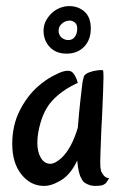

<svg xmlns="http://www.w3.org/2000/svg" viewBox="-20 -612 406 635"><path d="M20.5 -135.7Q20.5 -197.3 44.9 -245.6Q69.3 -293.9 104.5 -325.2Q128.9 -346.7 153.3 -359.9Q177.7 -373 190.4 -376Q196.3 -377.9 205.1 -377.9Q216.8 -377.9 222.7 -369.1L227.5 -362.3Q233.4 -352.5 237.3 -337.9Q183.6 -313.5 150.9 -276.9Q118.2 -240.2 106.4 -172.9Q103.5 -155.3 103.5 -139.6Q103.5 -109.4 115.2 -89.8Q127 -70.3 146.5 -70.3Q162.1 -70.3 183.6 -89.8Q216.8 -121.1 237.3 -189.5Q242.2 -249 246.1 -282.2L252 -333Q252.9 -342.8 254.9 -349.1Q256.8 -355.5 257.8 -360.4Q262.7 -368.2 275.9 -373Q289.1 -377.9 302.7 -379.4Q316.4 -380.9 320.3 -379.9Q322.3 -377.9 322.3 -357.4Q322.3 -331.1 317.4 -223.6L315.4 -188.5Q311.5 -92.8 311.5 -75.2Q311.5 -57.6 313.5 -49.8Q314.5 -43 319.3 -37.1Q327.1 -23.4 340.8 -22.5Q332 -6.8 327.1 -3.9L320.3 0Q311.5 2.9 293.9 2.9Q276.4 2.9 259.8 -7.8Q252.9 -12.7 249 -22.5Q239.3 -37.1 235.4 -81.1Q210.9 -28.3 170.9 -9.8Q147.5 2.9 126 2.9Q81.1 2.9 50.8 -35.2Q20.5 -73.2 20.5 -135.7ZM280.3 -517.6Q280.3 -480.5 258.3 -457.5Q236.3 -434.6 200.2 -434.6Q165 -434.6 144.5 -456.5Q124 -478.5 124 -510.7Q124 -527.3 131.3 -542Q138.7 -556.6 150.4 -567.9Q162.1 -579.1 177.2 -585.4Q192.4 -591.8 209 -591.8Q239.3 -591.8 259.8 -573.2Q280.3 -554.7 280.3 -517.6ZM235.4 -517.6Q235.4 -531.2 227.5 -537.6Q219.7 -543.9 210.9 -543.9Q196.3 -543.9 185.1 -534.2Q173.8 -524.4 173.8 -510.7Q173.8 -496.1 183.6 -487.8Q193.4 -479.5 206.1 -479.5Q219.7 -479.5 227.5 -490.2Q235.4 -501 235.4 -517.6Z"/></svg>

Font: BKP Parklife Text
Style: Regular
Weight: 400
Designer: Font Diner, Inc.; LA MECHKY PLUS GmbH
Foundry: Font Diner, Inc.; LA MECHKY PLUS GmbH
Version: Version 1.007